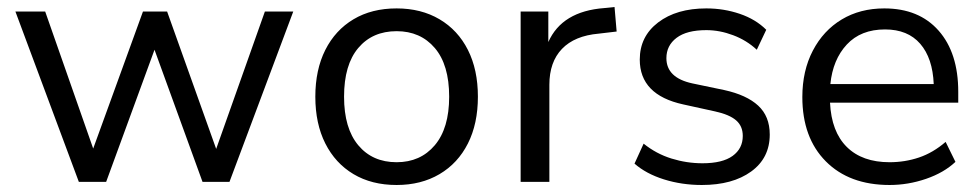

<svg xmlns="http://www.w3.org/2000/svg" viewBox="-20 -519 2796 548"><path d="M205 0 24 -486H109L246 -95L388 -486H457L597 -94L736 -486H817L635 0H558L421 -377L283 0Z M1112 9Q1041 9 989 -22Q937 -53 908.5 -109.5Q880 -166 880 -243Q880 -320 908.5 -376.5Q937 -433 989 -464Q1041 -495 1112 -495Q1182 -495 1234.5 -464Q1287 -433 1315.5 -376.5Q1344 -320 1344 -243Q1344 -166 1315.5 -109.5Q1287 -53 1234.5 -22Q1182 9 1112 9ZM1112 -56Q1180 -56 1221 -104.5Q1262 -153 1262 -243Q1262 -334 1221 -382Q1180 -430 1112 -430Q1043 -430 1002.5 -382Q962 -334 962 -243Q962 -153 1002.5 -104.5Q1043 -56 1112 -56Z M1466 0V-486H1545V-399Q1584 -487 1705 -496L1734 -499L1740 -429L1689 -423Q1620 -417 1584 -379.5Q1548 -342 1548 -277V0Z M1983 9Q1926 9 1875 -7Q1824 -23 1791 -52L1817 -109Q1853 -80 1896.5 -66.5Q1940 -53 1985 -53Q2042 -53 2071 -74Q2100 -95 2100 -131Q2100 -159 2081 -175.5Q2062 -192 2021 -201L1930 -221Q1806 -248 1806 -349Q1806 -415 1858.5 -455Q1911 -495 1996 -495Q2046 -495 2091.5 -479.5Q2137 -464 2167 -434L2140 -377Q2111 -404 2072.5 -418.5Q2034 -433 1996 -433Q1940 -433 1911 -411Q1882 -389 1882 -353Q1882 -297 1956 -281L2047 -262Q2111 -248 2144 -217.5Q2177 -187 2177 -135Q2177 -68 2124 -29.5Q2071 9 1983 9Z M2519 9Q2404 9 2337 -58.5Q2270 -126 2270 -242Q2270 -317 2300 -374.5Q2330 -432 2382.5 -463.5Q2435 -495 2504 -495Q2603 -495 2659 -431.5Q2715 -368 2715 -257V-226H2349Q2353 -143 2397 -99.5Q2441 -56 2519 -56Q2563 -56 2603 -69.5Q2643 -83 2679 -114L2707 -57Q2674 -26 2623 -8.5Q2572 9 2519 9ZM2506 -435Q2437 -435 2397 -392Q2357 -349 2350 -279H2645Q2642 -353 2606.5 -394Q2571 -435 2506 -435Z"/></svg>

Font: Nunito Sans
Style: Regular
Weight: 400
Designer: Vernon Adams
Foundry: Vernon Adams
Version: Version 3.101; ttfautohint (v1.8.4.7-5d5b);gftools[0.9.27]